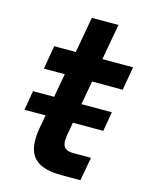

<svg xmlns="http://www.w3.org/2000/svg" viewBox="-102 -715 605 781"><g transform="rotate(15 200.5 -325.0)"><path d="M255 -400 237 -300H365L351 -218H223L213 -162Q211 -146 211 -140Q211 -118 222 -108.5Q233 -99 257 -99H331L313 0H232Q161 0 127 -27Q93 -54 93 -112Q93 -135 97 -158L108 -218H19L33 -300H122L140 -400H52L69 -499H160L187 -650H299L272 -499H401L384 -400Z"/></g></svg>

Font: Bai Jamjuree SemiBold
Style: Italic
Weight: 600
Italic angle: -10°
Version: Version 1.000; ttfautohint (v1.6)